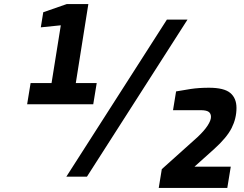

<svg xmlns="http://www.w3.org/2000/svg" viewBox="-20 -866 1194 941"><path d="M305 0 798 -770H899L406 0ZM758 55 773 -37 948 -194Q981 -225 997.5 -250.5Q1014 -276 1014 -293Q1014 -310 1002.5 -318Q991 -326 963 -326H828L843 -418Q875 -424 915 -430Q955 -436 1004 -436Q1078 -436 1108.5 -410.5Q1139 -385 1139 -337Q1139 -286 1115.5 -239Q1092 -192 1030 -136L933 -49H1111L1094 55ZM216 -355 278 -742 180 -732 192 -806 307 -846H413L335 -355ZM113 -355 130 -459H454L437 -355Z"/></svg>

Font: Exo Thin
Style: Bold Italic
Weight: 700
Italic angle: -9°
Version: Version 2.000